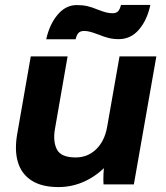

<svg xmlns="http://www.w3.org/2000/svg" viewBox="-20 -749 676 780"><path d="M50.2 -206.4 105 -520H254.6L202.8 -222.6Q194.8 -173.2 211.5 -141.3Q228.2 -109.4 287.4 -109.4Q336.4 -109.4 370.7 -142.7Q405 -176 415.2 -233.2L465.6 -520H615.2L523.8 0H400.6Q399.2 -18.8 400.5 -44.7Q401.8 -70.6 404.8 -88.2L417.6 -82Q378 -37.8 326.4 -13.4Q274.8 11 217.4 11Q149.6 11 108.2 -15.7Q66.8 -42.4 52.5 -91.1Q38.2 -139.8 50.2 -206.4ZM291.8 -728.4Q316.6 -728.4 335.9 -723.8Q355.2 -719.2 376.4 -710.2Q380 -708.6 382 -708.2Q397.4 -702.2 410.7 -698.7Q424 -695.2 436.8 -695.2Q453.4 -695.2 460.7 -704.3Q468 -713.4 471.4 -729H590.8Q577.8 -667.4 544.5 -628.7Q511.2 -590 462.8 -590Q440.4 -590 421.7 -594.6Q403 -599.2 382.2 -607.8Q379 -609.4 376.6 -609.8Q360.8 -615.8 347.7 -619.5Q334.6 -623.2 321.8 -623.2Q305.2 -623.2 297.9 -614.1Q290.6 -605 287.2 -589.4H167.8Q180.8 -649.4 213.8 -688.9Q246.8 -728.4 291.8 -728.4Z"/></svg>

Font: Fixel Italic Variable 20240409 Display Thin
Style: Italic
Weight: 100
Italic angle: -10°
Designer: AlfaBravo + MacPaw
Foundry: Kyrylo Tkachov, Marchela Mozhyna, Serhii Makarenko, Maria Weinstein, Zakhar Kryvoshyya
Version: Version 1.211;Glyphs 3.2 (3225)